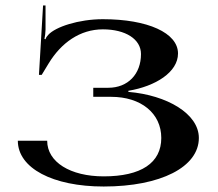

<svg xmlns="http://www.w3.org/2000/svg" viewBox="-20 -675 795 700"><path d="M45 -162C45 -61.8 172.7 5 358 5C566.2 5 705 -66.2 705 -172C705 -260.1 589.2 -328.1 448 -340V-344C547.2 -360.5 629 -411.9 629 -480C629 -555 518.8 -605 355 -605C267 -605 182 -577 156 -548C151.3 -542.7 148 -539 146 -532L142 -533C144 -541 146 -558 146 -567V-655H137L122 -402H132L157.5 -444C203.2 -519.1 271.8 -568 355 -568C438 -568 494 -532 494 -478C494 -404.5 446.1 -355 375 -355H320V-322H385C494.3 -322 568 -262 568 -172C568 -81 494.5 -32 358 -32C236.5 -32 152 -84 152 -162Z"/></svg>

Font: Prida01
Style: Black
Weight: 900
Designer: gluk
Foundry: gluk
Version: Version 00.072